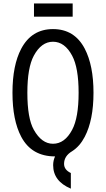

<svg xmlns="http://www.w3.org/2000/svg" viewBox="-20 -914 626 1134"><path d="M305.2 9.8Q167 9.8 105.5 -106Q53.7 -203.6 53.7 -366.2Q53.7 -528.8 105.5 -626.5Q167 -742.2 293 -742.2Q419.9 -742.2 480.5 -626.5Q532.2 -527.3 532.2 -366.2Q532.2 -205.1 480.5 -106Q451.2 -49.8 406.2 -21Q358.4 7.3 358.4 53.7Q358.4 88.9 398.4 107.9V200.2Q293.9 156.2 293.9 61.5Q293.9 34.2 305.2 9.8ZM293 -64.9Q362.3 -64.9 406.2 -147.5Q444.3 -218.8 444.3 -366.2Q444.3 -513.7 406.2 -585Q362.3 -667.5 293 -667.5Q224.1 -667.5 179.7 -585Q141.6 -514.2 141.6 -366.2Q141.6 -215.3 179.7 -147.5Q226.1 -64.9 293 -64.9ZM180.7 -815.4V-893.6H409.2V-815.4Z"/></svg>

Font: Consola Mono
Style: Book
Weight: 400
Monospace: yes
Designer: Wojciech Kalinowski "wmk69" (wmk69@o2.pl)
Foundry: Wojciech Kalinowski "wmk69" (wmk69@o2.pl)
Version: Version 2.1.0